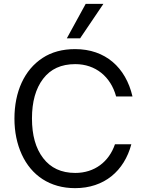

<svg xmlns="http://www.w3.org/2000/svg" viewBox="-20 -970 752 997"><path d="M396 -771 517 -950H425L327 -771ZM370 7C521 7 625 -82 662 -221H577C546 -130 471 -72 371 -72C298 -72 243 -98 204 -149C165 -200 146 -268 146 -355C146 -441 165 -510 204 -561C243 -612 298 -637 371 -637C476 -637 555 -572 583 -469H668C633 -620 527 -715 370 -715C305 -715 248 -700 201 -669C106 -607 55 -493 55 -354C55 -285 68 -223 93 -168C143 -59 239 7 370 7Z"/></svg>

Font: Be Vietnam
Style: Regular
Weight: 400
Designer: Gabriel Lam
Foundry: TypeRant
Version: Version 4.000